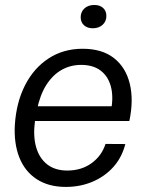

<svg xmlns="http://www.w3.org/2000/svg" viewBox="-20 -726 605 756"><path d="M239 10Q171.2 10 124.4 -20.6Q77.7 -51.2 56 -106.3Q34.3 -161.5 38.5 -234.7Q44.3 -323.3 78.8 -390.7Q113.2 -458 171.4 -496Q229.7 -534 305.5 -534Q381.7 -534 428.3 -497.6Q475 -461.2 490.9 -396.8Q506.8 -332.3 489.3 -249.5H117.7Q109.8 -190.8 122.2 -146.9Q134.7 -103 165.8 -78.7Q197 -54.5 244.7 -54.5Q300.3 -54.5 340.2 -83.2Q380.2 -112 395.5 -159.3L473.5 -158.8Q459.8 -105.5 425.7 -67.8Q391.5 -30.2 343.4 -10.1Q295.3 10 239 10ZM125.3 -293.2 114.2 -307.7H430.3L417.5 -292.8Q427.3 -346.2 416.3 -386.3Q405.3 -426.3 375.8 -448.4Q346.2 -470.5 299.5 -470.5Q257.7 -470.5 222.8 -450.9Q188 -431.3 162.8 -392.2Q137.7 -353 125.3 -293.2ZM345 -614.7Q323.6 -614.7 310.6 -626.7Q297.7 -638.7 297.7 -658Q297.7 -679.1 312.4 -692.8Q327.1 -706.4 351.6 -706.4Q373 -706.4 385.9 -694.8Q398.9 -683.1 398.9 -663.1Q398.9 -642 384.1 -628.4Q369.4 -614.7 345 -614.7Z"/></svg>

Font: Mona Sans
Style: Italic
Weight: 200
Italic angle: -11.6951°
Designer: Deni Anggara
Foundry: GitHub
Version: Version 2.000